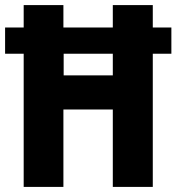

<svg xmlns="http://www.w3.org/2000/svg" viewBox="-23 -734 693 754"><path d="M70 0V-523H-3V-626H70V-714H226V-626H420V-714H577V-626H650V-523H577V0H420V-304H226V0ZM227 -438H420V-523H227Z"/></svg>

Font: Noto Sans Tamil Condensed ExtraBold
Style: Regular
Weight: 800
Width: 3
Designer: Jelle Bosma - Monotype Design Team
Foundry: Monotype Imaging Inc.
Version: Version 2.004; ttfautohint (v1.8.4.7-5d5b)